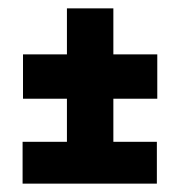

<svg xmlns="http://www.w3.org/2000/svg" viewBox="-20 -586 431 459"><path d="M35 -350H140V-247H34V-147H355V-247H251V-350H356V-456H251V-566H140V-456H35Z"/></svg>

Font: Advent Pro
Style: Regular
Weight: 400
Designer: VivaRado, Andreas Kalpakidis
Foundry: VivaRado, Andreas Kalpakidis
Version: Version 3.000